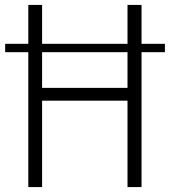

<svg xmlns="http://www.w3.org/2000/svg" viewBox="-20 -760 690 780"><path d="M1 -582H95V-740H151V-582H498V-740H555V-582H650V-548H555V0H498V-351H151V0H95V-548H1ZM498 -403V-548H151V-403Z"/></svg>

Font: Encode Sans Compressed
Style: Light
Weight: 300
Designer: Pablo Impallari, Andres Torresi
Foundry: Pablo Impallari, Andres Torresi
Version: Version 1.000; ttfautohint (v1.00) -l 8 -r 50 -G 200 -x 14 -